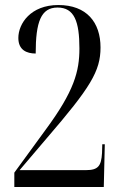

<svg xmlns="http://www.w3.org/2000/svg" viewBox="-20 -744 483 764"><path d="M37 0H393L397 -170H387L386 -135C383 -84 371 -67 322 -67H58L166 -194C340 -396 380 -461 380 -555C380 -655 325 -724 212 -724C102 -724 53 -650 53 -593C53 -545 86 -531 122 -531C122 -657 143 -714 209 -714C276 -714 296 -658 296 -551C296 -460 275 -381 161 -227L37 -57Z"/></svg>

Font: Noto Serif Display ExtraCondensed
Style: Regular
Weight: 400
Width: 2
Designer: Monotype Design Team
Foundry: Monotype Imaging Inc.
Version: Version 2.009